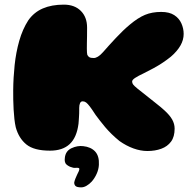

<svg xmlns="http://www.w3.org/2000/svg" viewBox="-20 -640 813 829"><path d="M196 10.5Q127 10.5 94 -16.2Q61 -43 48 -90.5Q44.5 -106 42.2 -125.8Q40 -145.5 38.8 -167Q37.5 -188.5 37.2 -210Q37 -231.5 37 -251Q37.5 -304 43.2 -359Q49 -414 63.2 -464Q77.5 -514 102 -552Q126.5 -587 164.8 -603.5Q203 -620 255.5 -620Q302 -620 329 -593Q356 -566 356 -521Q356 -501 355.8 -484Q355.5 -467 355.2 -453.5Q355 -440 355 -430Q355 -420 355.5 -413.2Q356 -406.5 357 -403Q360.5 -396 366.2 -392.8Q372 -389.5 385 -389.5Q393 -389.5 403 -395.5Q413 -401.5 425 -415Q448 -441.5 480.2 -476Q512.5 -510.5 541 -534Q575.5 -563 606 -575.8Q636.5 -588.5 676 -588.5Q711 -588.5 732.2 -574.8Q753.5 -561 763.2 -539Q773 -517 773 -493.5Q773 -480.5 769.5 -468Q766 -455.5 759 -443.2Q752 -431 741.5 -418.8Q731 -406.5 717.5 -395Q702 -382.5 683.5 -370Q665 -357.5 644.2 -346.2Q623.5 -335 602.5 -324.5Q576 -312 563.2 -303.5Q550.5 -295 550.5 -288Q550.5 -281 555 -275Q559.5 -269 573.5 -257.5Q582.5 -250.5 595 -240.5Q607.5 -230.5 621.8 -219.2Q636 -208 649.5 -197.2Q663 -186.5 674 -177.5Q685 -168.5 690.5 -163Q713 -142.5 723.5 -123.8Q734 -105 734 -84.5Q734 -49.5 718.5 -28.5Q703 -7.5 676.5 2.2Q650 12 616.5 12Q587 12 556 0.8Q525 -10.5 496 -31Q477.5 -46 462 -61.2Q446.5 -76.5 434 -91.2Q421.5 -106 411.2 -119.5Q401 -133 393 -143.5Q377.5 -167.5 368 -180Q358.5 -192.5 351.8 -197.5Q345 -202.5 337 -202.5Q329 -202.5 325.5 -194.5Q322 -186.5 322 -174Q322 -170.5 322 -164Q322 -157.5 321.8 -149.8Q321.5 -142 321 -134.2Q320.5 -126.5 320 -119Q319.5 -111.5 319 -106Q311.5 -46.5 281 -18Q250.5 10.5 196 10.5ZM328.5 169Q310.5 168.5 305.2 162.2Q300 156 300.5 147.5Q302 140 305.8 130.5Q309.5 121 313.5 113Q318 105 320.5 98.5Q323 92 322.5 88.5Q322 86.5 319.8 85.5Q317.5 84.5 313 84.5Q307 84.5 301.5 84.8Q296 85 290.5 82.5Q279 80 268 71.2Q257 62.5 260 41.5Q263 12 288.5 0Q314 -12 339 -9Q372.5 -5.5 390.8 14.2Q409 34 407 71.5Q406 91.5 397.2 110.8Q388.5 130 376 144Q366 155 353.5 162.2Q341 169.5 328.5 169Z"/></svg>

Font: Gluten ExtraBold
Style: Regular
Weight: 800
Designer: Tyler Finck
Foundry: Etcetera Type Company
Version: Version 1.300